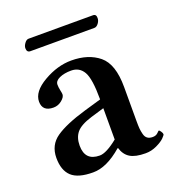

<svg xmlns="http://www.w3.org/2000/svg" viewBox="-113 -674 702 773"><g transform="rotate(-20 238.0 -287.5)"><path d="M358.9 -535.2H85Q69.8 -535.2 69.8 -553.2Q69.8 -563 77.9 -574Q85.9 -585 95.2 -585H371.1Q385.3 -585 384.8 -567.9Q384.8 -556.6 376.7 -545.9Q368.7 -535.2 358.9 -535.2ZM280.8 -47.9Q213.9 10.3 155.8 9.8Q91.8 9.8 64 -16.1Q36.1 -42 36.1 -95.2Q36.1 -150.4 79.1 -180.2Q122.1 -210 210 -235.8L282.2 -256.8Q282.2 -345.7 264.6 -375.7Q247.1 -405.8 211.9 -405.8Q182.1 -405.8 161.6 -396.5Q141.1 -387.2 141.1 -371.1Q141.1 -359.9 144 -346.4Q147 -333 147 -328.1Q147 -315.9 131.1 -303Q115.2 -290 95.2 -290Q48.3 -290 47.9 -332Q47.9 -375 107.4 -409.4Q167 -443.8 226.1 -443.8Q299.3 -443.8 344.7 -406.5Q390.1 -369.1 390.1 -271V-126Q390.1 -104 391.1 -92.5Q392.1 -81.1 395.5 -67.6Q398.9 -54.2 407.5 -48.1Q416 -42 429.9 -42Q443.8 -42 451.9 -50Q460 -58.1 460.9 -58.1Q463.9 -58.1 469 -50.5Q474.1 -43 474.1 -38.1Q474.1 -34.2 463.1 -23.2Q452.1 -12.2 429 -1.2Q405.8 9.8 380.9 9.8Q336.9 9.8 314.5 -4.2Q292 -18.1 283.2 -47.9ZM282.2 -85V-219.2L225.1 -202.1Q176.3 -187 158.7 -165.5Q141.1 -144 141.1 -109.9Q141.1 -44.9 204.1 -44.9Q232.4 -44.9 282.2 -85Z"/></g></svg>

Font: Linux Libertine
Style: Semibold
Weight: 600
Designer: Philipp H. Poll
Foundry: Philipp H. Poll
Version: Version 5.1.2 ; ttfautohint (v0.9)